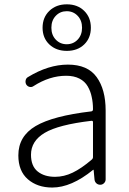

<svg xmlns="http://www.w3.org/2000/svg" viewBox="-20 -841 587 874"><path d="M217.8 12.7Q150.4 12.7 106.9 -24.9Q63.5 -62.5 63.5 -133.8Q63.5 -220.7 142.1 -267.1Q220.7 -313.5 395.5 -334Q403.3 -335 403.3 -343.8Q403.3 -374 397.5 -399.4Q392.6 -424.8 379.4 -447.8Q366.2 -470.7 341.3 -483.4Q316.4 -496.1 281.2 -496.1Q206.1 -496.1 132.8 -449.2Q125 -443.4 115.2 -445.3Q105.5 -447.3 99.6 -456.1Q94.7 -464.8 96.7 -475.1Q98.6 -485.4 107.4 -490.2Q200.2 -546.9 289.1 -546.9Q378.9 -546.9 419.9 -490.2Q460.9 -433.6 460.9 -337.9V-24.4Q460.9 -14.6 453.6 -7.3Q446.3 0 436.5 0Q425.8 0 418.5 -6.8Q411.1 -13.7 410.2 -24.4L406.2 -67.4Q406.2 -68.4 405.3 -68.4Q404.3 -68.4 403.3 -67.4Q304.7 12.7 217.8 12.7ZM230.5 -36.1Q271.5 -36.1 311 -55.2Q350.6 -74.2 397.5 -114.3Q403.3 -119.1 403.3 -126V-285.2Q403.3 -292 395.5 -291Q246.1 -273.4 183.6 -236.3Q121.1 -199.2 121.1 -136.7Q121.1 -85 151.4 -60.5Q181.6 -36.1 230.5 -36.1ZM363.3 -638.7Q333 -609.4 284.2 -609.4Q235.4 -609.4 204.6 -638.7Q173.8 -668 173.8 -714.8Q173.8 -761.7 204.6 -791.5Q235.4 -821.3 284.2 -821.3Q333 -821.3 363.3 -791.5Q393.6 -761.7 393.6 -714.8Q393.6 -668 363.3 -638.7ZM233.9 -660.6Q253.9 -639.6 283.7 -639.6Q313.5 -639.6 333.5 -660.6Q353.5 -681.6 353.5 -714.8Q353.5 -748 333.5 -769Q313.5 -790 283.7 -790Q253.9 -790 233.9 -769Q213.9 -748 213.9 -714.8Q213.9 -681.6 233.9 -660.6Z"/></svg>

Font: irohamaru Light
Style: Regular
Weight: 200
Designer: [Source Han Sans]
Ryoko NISHIZUKA  (kana & ideographs); Paul D. Hunt (Latin, Greek & Cyrillic); Wenlong ZHANG  (bopomofo
Version: Version 1.01